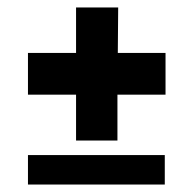

<svg xmlns="http://www.w3.org/2000/svg" viewBox="-20 -563 518 515"><path d="M55 -68V-147H422V-68ZM55 -309V-421H184V-543H297L296 -421H424V-309H295V-186H184V-309Z"/></svg>

Font: Lobster Two
Style: Bold
Weight: 700
Designer: Pablo Impallari
Foundry: Pablo Impallari. www.impallari.com
Version: Version 1.006